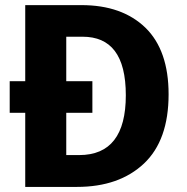

<svg xmlns="http://www.w3.org/2000/svg" viewBox="-20 -734 733 754"><path d="M79.1 -713.9V-415H18.1V-291H79.1V0H282.2C393.1 0 480.5 -30.8 545.4 -91.8C609.9 -152.8 642.1 -243.2 642.1 -363.8C642.1 -478.5 611.8 -565.9 551.3 -625C490.2 -684.1 406.7 -713.9 299.8 -713.9ZM304.2 -589.8C415 -589.8 474.1 -517.6 474.1 -359.9C474.1 -204.1 413.6 -125 291 -125H240.2V-291H342.8V-415H240.2V-589.8Z"/></svg>

Font: Avrile Sans
Style: Bold
Weight: 700
Designer: Monotype Design Team, Google (font), Stefan Peev (BGR Cyrillic), Cristiano Sobral (main changes)
Foundry: The Avrile Sans Project Authors
Version: Version 3.110